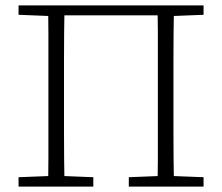

<svg xmlns="http://www.w3.org/2000/svg" viewBox="-20 -694 826 714"><path d="M159 0Q160 -51 160 -102Q160 -153 160 -205Q160 -257 160 -312V-367Q160 -418 160 -469.5Q160 -521 160 -572Q160 -623 159 -674H220Q219 -623 218.5 -572Q218 -521 218 -470Q218 -419 218 -367V-312Q218 -257 218 -205Q218 -153 218.5 -102Q219 -51 220 0ZM566 0Q567 -51 567 -102Q567 -153 567 -205Q567 -257 567 -312V-367Q567 -418 567 -469.5Q567 -521 567 -572Q567 -623 566 -674H627Q626 -623 625.5 -572Q625 -521 625 -470Q625 -419 625 -367V-312Q625 -257 625 -205Q625 -153 625.5 -102Q626 -51 627 0ZM49 0V-35L178 -40H201L327 -35V0ZM459 0V-35L585 -40H608L737 -35V0ZM49 -639V-674H182V-634H174ZM604 -634V-674H737V-639L612 -634ZM191 -637V-674H595V-637Z"/></svg>

Font: Source Serif 4 Light
Style: Regular
Weight: 300
Designer: Frank Grießhammer
Foundry: Adobe Systems Incorporated
Version: Version 4.004;hotconv 1.0.116;makeotfexe 2.5.65601